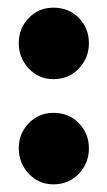

<svg xmlns="http://www.w3.org/2000/svg" viewBox="-20 -470 279 501"><path d="M119.5 11Q81 11 55 -16.8Q29 -44.5 29 -83Q29 -121.5 55 -148.5Q81 -175.5 119.5 -175.5Q159.5 -175.5 185.8 -148.5Q212 -121.5 212 -83Q212 -44.5 185.8 -16.8Q159.5 11 119.5 11ZM119.5 -263.5Q81 -263.5 55 -291.2Q29 -319 29 -357.5Q29 -396 55 -423Q81 -450 119.5 -450Q159.5 -450 185.8 -423Q212 -396 212 -357.5Q212 -319 185.8 -291.2Q159.5 -263.5 119.5 -263.5Z"/></svg>

Font: Fraunces 144pt Soft
Style: Bold
Weight: 700
Version: Version 1.000;[0bf87f6ff]